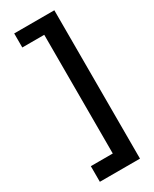

<svg xmlns="http://www.w3.org/2000/svg" viewBox="-242 -858 864 1076"><g transform="rotate(-30 190.0 -320.0)"><path d="M319.8 -799.8V160.2H60.1V59.1H202.1V-709H60.1V-799.8Z"/></g></svg>

Font: Gully
Style: Bold
Weight: 700
Designer: jaikishan Patel
Foundry: MagicType
Version: Version 1.000;Glyphs 3.2 (3242)